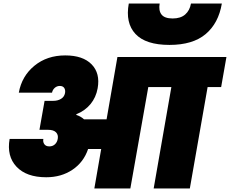

<svg xmlns="http://www.w3.org/2000/svg" viewBox="-20 -1061 1295 1081"><path d="M279.8 -493.2Q304.7 -493.2 323.2 -504.2Q341.8 -515.1 346.2 -537.1Q349.1 -555.2 341.3 -566.2Q333.5 -577.1 316.9 -577.1Q300.3 -577.1 288.1 -566.2Q275.9 -555.2 272.9 -539.1H85.9Q102.5 -632.3 173.6 -690.7Q244.6 -749 347.2 -749Q446.8 -749 495.8 -698.7Q544.9 -648.4 529.8 -564Q520.5 -512.2 489.3 -474.6Q458 -437 410.2 -418L409.2 -414.1Q435.1 -405.8 453.1 -389.2H580.1L641.1 -740.2H1254.9L1225.1 -570.8H1148.9L1048.8 0H845.2L944.8 -570.8H814.9L713.9 0H511.2L549.8 -222.2H476.1Q451.2 -147.9 388.2 -105.5Q325.2 -63 240.2 -63Q128.9 -63 73 -122.3Q17.1 -181.6 34.2 -278.8H224.1Q220.7 -261.7 229.5 -249.3Q238.3 -236.8 257.8 -236.8Q276.9 -236.8 289.6 -248.8Q302.2 -260.7 305.2 -279.8Q309.1 -302.2 295.2 -316.2Q281.2 -330.1 251 -330.1H202.1L231 -493.2ZM934.1 -808.1Q800.3 -808.1 742.7 -869.9Q685.1 -931.6 705.1 -1041H878.9Q872.1 -1001.5 889.4 -979.2Q906.7 -957 952.1 -957Q997.1 -957 1022.7 -979.5Q1048.3 -1002 1055.2 -1041H1229Q1210.4 -930.2 1137.9 -869.1Q1065.4 -808.1 934.1 -808.1Z"/></svg>

Font: SVN-Poppins Black
Style: Italic
Weight: 900
Italic angle: -10°
Designer: Ninad Kale (Devanagari), Jonny Pinhorn (Latin)
Foundry: Indian Type Foundry
Version: Version 3.002 2017